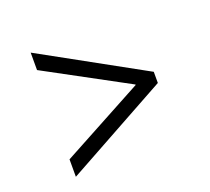

<svg xmlns="http://www.w3.org/2000/svg" viewBox="-97 -672 847 776"><g transform="rotate(-20 326.0 -284.0)"><path d="M105 -92 459 -283V-285L105 -476V-551L546 -308V-260L105 -17Z"/></g></svg>

Font: Sinter Normal
Style: Regular
Weight: 350
Foundry: Adobe & rsms
Version: Version 1.000